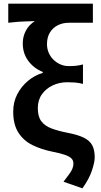

<svg xmlns="http://www.w3.org/2000/svg" viewBox="-20 -817 550 1046"><path d="M429 209 326 173Q344 149 356 133Q368 117 374 103Q380 89 380 74Q380 58 370 47Q360 36 335 27Q310 18 264 9Q205 -3 157 -26.5Q109 -50 80.5 -94Q52 -138 52 -209Q52 -261 74 -303.5Q96 -346 132.5 -376.5Q169 -407 213 -420V-425Q164 -445 134 -485.5Q104 -526 104 -581Q104 -618 121 -650Q138 -682 170 -702Q144 -701 123.5 -700.5Q103 -700 80.5 -698.5Q58 -697 25 -693V-797H486V-693H355Q322 -693 295 -679.5Q268 -666 252 -640Q236 -614 236 -577Q236 -552 245 -530.5Q254 -509 270.5 -492.5Q287 -476 308.5 -466.5Q330 -457 354 -457Q377 -457 393 -458.5Q409 -460 432 -466V-360Q408 -366 388 -367.5Q368 -369 346 -369Q304 -369 267.5 -352Q231 -335 208.5 -303.5Q186 -272 186 -228Q186 -182 205 -156.5Q224 -131 260 -117.5Q296 -104 346 -94Q404 -83 436.5 -67Q469 -51 482.5 -25.5Q496 0 496 40Q496 67 480.5 113Q465 159 429 209Z"/></svg>

Font: Noto Sans JP SemiBold
Style: Regular
Weight: 600
Designer: Ryoko NISHIZUKA  (kana, bopomofo & ideographs); Paul D. Hunt (Latin, Greek & Cyrillic); Sandoll Communications , Soo-you
Foundry: Adobe
Version: Version 2.004-H2;hotconv 1.0.118;makeotfexe 2.5.65603